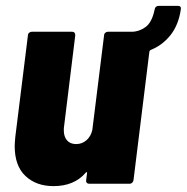

<svg xmlns="http://www.w3.org/2000/svg" viewBox="-20 -625 635 653"><path d="M595 -593Q587 -539 559 -504.5Q531 -470 492 -455Q488 -452 488 -449L434 -12Q433 -7 429.5 -3.5Q426 0 421 0H283Q278 0 275 -3.5Q272 -7 273 -12L276 -36Q277 -39 275 -39.5Q273 -40 271 -37Q232 8 162 8Q103 8 66.5 -26.5Q30 -61 30 -128Q30 -137 32 -159L75 -505Q75 -510 79 -513.5Q83 -517 88 -517H225Q236 -517 236 -505L198 -196Q197 -191 197 -182Q197 -160 208 -147.5Q219 -135 239 -135Q259 -135 274 -148Q289 -161 294 -183L334 -505Q334 -510 338 -513.5Q342 -517 347 -517H428Q453 -517 475 -533Q497 -549 506 -593Q508 -605 520 -605H585Q591 -605 593.5 -602Q596 -599 595 -593Z"/></svg>

Font: Barlow Semi Condensed ExtraBold
Style: Italic
Weight: 800
Width: 4
Italic angle: -7°
Designer: Jeremy Tribby
Foundry: Tribby Type
Version: Version 1.408